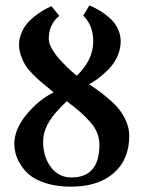

<svg xmlns="http://www.w3.org/2000/svg" viewBox="-20 -681 533 713"><path d="M245.1 -22Q349.1 -22 349.1 -143.1Q349.1 -166.5 340.8 -187.5Q332.5 -208.5 314 -229.2Q295.4 -250 277.1 -265.9Q258.8 -281.7 228 -305.2Q205.1 -282.2 201.2 -278.8H202.1Q140.1 -216.8 140.1 -155.8Q140.1 -98.1 169.2 -60.1Q198.2 -22 245.1 -22ZM326.2 -527.8Q326.2 -586.9 289.1 -623L312 -661.1Q332.5 -652.3 350.8 -641.4Q369.1 -630.4 387.7 -614Q406.2 -597.7 417.2 -575.2Q428.2 -552.7 428.2 -527.8Q428.2 -497.6 415 -469.7Q401.9 -441.9 381.1 -421.6Q360.4 -401.4 343.5 -388.9Q326.7 -376.5 311 -368.2Q336.4 -351.1 352.5 -339.1Q368.7 -327.1 391.4 -306.9Q414.1 -286.6 427.2 -268.6Q440.4 -250.5 450.2 -226.1Q460 -201.7 460 -176.8Q460 -88.4 402.1 -38.1Q344.2 12.2 243.2 12.2Q192.4 12.2 152.8 0Q113.3 -12.2 91.6 -29.8Q69.8 -47.4 55.9 -70.6Q42 -93.8 37.6 -111.8Q33.2 -129.9 33.2 -147Q33.2 -200.7 78.1 -255.4Q123 -310.1 179.2 -337.9Q176.8 -339.8 172.1 -344Q167.5 -348.1 165 -350.1Q142.1 -368.7 131.8 -377.2Q121.6 -385.7 102.5 -404.8Q83.5 -423.8 74.7 -438Q65.9 -452.1 58.3 -472.9Q50.8 -493.7 50.8 -515.1Q50.8 -537.1 59.1 -557.4Q67.4 -577.6 79.6 -592.5Q91.8 -607.4 108.9 -620.8Q126 -634.3 140.6 -642.6Q155.3 -650.9 170.9 -658.2L200.2 -622.1Q161.1 -590.8 161.1 -536.1Q161.1 -521 171.9 -501.5Q182.6 -481.9 198 -464.6Q213.4 -447.3 228.5 -432.4Q243.7 -417.5 254.4 -408.7L265.1 -399.9Q326.2 -458 326.2 -527.8Z"/></svg>

Font: Common Serif
Style: Bold
Weight: 700
Designer: Philipp H. Poll, Khaled Hosny
Foundry: Stefan Peev, Context Ltd.
Version: Version 1.026